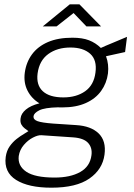

<svg xmlns="http://www.w3.org/2000/svg" viewBox="-20 -700 623 891"><path d="M218.5 171Q112 171 54.8 135Q-2.5 99 6.5 28.5Q10.5 -0.5 24.8 -20.8Q39 -41 57.2 -55.2Q75.5 -69.5 90.8 -78.2Q106 -87 112 -91.5Q104.5 -97 95 -104Q85.5 -111 79.2 -122.2Q73 -133.5 75.5 -151Q78 -173 100 -191.5Q122 -210 163 -220.5Q126 -243 107.5 -279.8Q89 -316.5 95 -362.5Q101.5 -411 128.5 -447.8Q155.5 -484.5 202.5 -504.8Q249.5 -525 316 -525Q362.5 -525 393.2 -513Q424 -501 448 -477.5Q455 -481 471.5 -488Q488 -495 508 -503.2Q528 -511.5 545 -518.8Q562 -526 569.5 -529L560.5 -458.5L472 -439Q486 -401.5 481 -359Q475 -313.5 449.2 -277.8Q423.5 -242 378.2 -221.8Q333 -201.5 268.5 -201.5Q264 -201.5 258.8 -201.5Q253.5 -201.5 249.5 -202Q187 -200.5 162.2 -188Q137.5 -175.5 135.5 -160.5Q134 -145 154 -137.8Q174 -130.5 226.5 -126.5Q246 -125 273 -123.5Q300 -122 333 -119.5Q402 -115.5 437.8 -80.8Q473.5 -46 465 17.5Q456 86 395 128.5Q334 171 218.5 171ZM233.5 124Q306.5 124 352.2 98.2Q398 72.5 404.5 20Q409 -14.5 388.8 -36.8Q368.5 -59 320 -62.5L172 -72.5Q156 -73.5 132.8 -61.5Q109.5 -49.5 90.5 -27.2Q71.5 -5 67 24Q61.5 69.5 101.8 96.8Q142 124 233.5 124ZM274 -248Q334.5 -248 375 -276.5Q415.5 -305 423 -363Q431 -421.5 398.5 -450.5Q366 -479.5 307 -479.5Q245.5 -479.5 204 -449.2Q162.5 -419 154.5 -359.5Q147.5 -305.5 178.5 -276.8Q209.5 -248 274 -248ZM178.5 -577.5 304 -680H348.5L449 -577.5H381L321.5 -639.5L242.5 -577.5Z"/></svg>

Font: Public Sans Thin ExtraLight
Style: Italic
Weight: 250
Italic angle: -8°
Version: Version 2.001